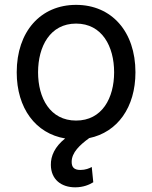

<svg xmlns="http://www.w3.org/2000/svg" viewBox="-20 -573 638 805"><path d="M139.6 -269.9C139.6 -378.2 190 -474.1 299 -474.1C408 -474.1 458.5 -378.2 458.5 -269.9C458.5 -161.9 408 -67.5 299 -67.5C190 -67.5 139.6 -161.9 139.6 -269.9ZM50.1 -269.9C50.1 -119 129.6 -13.1 253.2 7.5C209.9 41.9 192.5 81 193.2 118.6C193.9 179.7 236.9 212.4 295.5 212.4C329.5 212.4 355.5 201 371.1 191.1L364.7 127.1C354.8 132.8 338.1 139.6 317.1 139.6C289.4 139.6 280.5 126.8 280.5 105.5C280.5 66.4 314.6 34.8 354 6C472.3 -18.5 547.9 -122.5 547.9 -269.9C547.9 -440.3 448.2 -552.6 299 -552.6C149.9 -552.6 50.1 -440.3 50.1 -269.9Z"/></svg>

Font: Margiela Sans Text
Style: Regular
Weight: 400
Designer: Stefan Endress, Andreas Faust
Version: Version 1.100;FEAKit 1.0